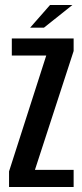

<svg xmlns="http://www.w3.org/2000/svg" viewBox="-20 -744 328 764"><path d="M16 0V-62L164 -523H27V-591H273V-541L119 -68H273V0ZM100 -634 179 -724H268L155 -634Z"/></svg>

Font: Alumni Sans Thin SemiBold
Style: Regular
Weight: 600
Version: Version 1.018